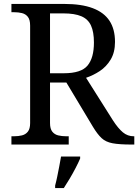

<svg xmlns="http://www.w3.org/2000/svg" viewBox="-20 -734 702 975"><path d="M38 0V-42H51Q73 -42 91.5 -46.5Q110 -51 121.5 -65.5Q133 -80 133 -109V-604Q133 -634 121.5 -648.5Q110 -663 91.5 -667.5Q73 -672 51 -672H38V-714H307Q394 -714 451 -692.5Q508 -671 536 -628.5Q564 -586 564 -521Q564 -468 542 -431.5Q520 -395 486.5 -373Q453 -351 417 -339L554 -122Q580 -82 604 -62Q628 -42 659 -42H662V0H648Q586 0 551.5 -6.5Q517 -13 496 -32.5Q475 -52 452 -90L317 -315H234V-109Q234 -80 245.5 -65.5Q257 -51 275.5 -46.5Q294 -42 316 -42H329V0ZM304 -362Q392 -362 424.5 -401Q457 -440 457 -518Q457 -572 442 -604.5Q427 -637 393 -651.5Q359 -666 302 -666H234V-362ZM260 208Q266 186 271 161Q276 136 281 110.5Q286 85 290 61H387V71Q378 92 364 119Q350 146 334 173Q318 200 304 221H260Z"/></svg>

Font: Noto Serif Tamil
Style: Regular
Weight: 400
Designer: Indian Type Foundry, Tom Grace, and the Monotype Design Team
Foundry: Monotype Imaging Inc.
Version: Version 2.003